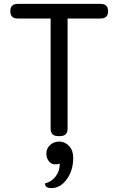

<svg xmlns="http://www.w3.org/2000/svg" viewBox="-20 -699 608 986"><path d="M71 -679H497Q535 -679 535 -641.5Q535 -604 497 -604H327V-38Q327 0 288 0H279Q240 0 240 -38V-604H71Q33 -604 33 -641.5Q33 -679 71 -679ZM356 112Q356 176 323 221.5Q290 267 244 267Q211 267 211 243Q244 235 265.5 207.5Q287 180 287 141Q279 145 261.5 145Q244 145 231 129Q218 113 218 88.5Q218 64 237 46Q256 28 284.5 28Q313 28 334.5 50.5Q356 73 356 112Z"/></svg>

Font: Merge One
Style: Regular
Weight: 400
Designer: Kosal Sen
Foundry: Philatype
Version: Version 1.001